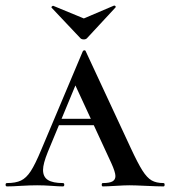

<svg xmlns="http://www.w3.org/2000/svg" viewBox="-28 -667 609 687"><path d="M183 -242H366L373 -219H168ZM557 0Q537 0 495 -2Q453 -4 435 -4Q418 -4 386 -2Q354 0 340 0Q336 0 336 -6Q336 -12 340 -12Q364 -12 374.5 -18Q385 -24 385 -37Q385 -51 370 -84L235 -376L272 -434L143 -123Q126 -81 126 -59Q126 -34 143.5 -23Q161 -12 197 -12Q202 -12 202 -6Q202 0 197 0Q183 0 157 -2Q129 -4 105 -4Q80 -4 46 -2Q16 0 -3 0Q-8 0 -8 -6Q-8 -12 -3 -12Q28 -12 47 -21Q66 -30 82 -54.5Q98 -79 120 -132L268 -483Q270 -487 274 -487Q278 -487 279 -483L440 -137Q465 -83 481.5 -57Q498 -31 514.5 -21.5Q531 -12 557 -12Q561 -12 561 -6Q561 0 557 0ZM156 -641Q156 -643 159 -645Q162 -647 163 -646L272 -601L380 -647H381Q384 -647 385.5 -644.5Q387 -642 385 -640L283 -530Q279 -526 272 -526Q264 -526 260 -530L157 -639Z"/></svg>

Font: Cormorant SC SemiBold
Style: Regular
Weight: 600
Designer: Christian Thalmann (Catharsis Fonts)
Foundry: Catharsis Fonts
Version: Version 4.000